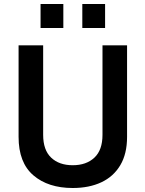

<svg xmlns="http://www.w3.org/2000/svg" viewBox="-20 -927 728 961"><path d="M344 14Q221 14 147 -49.5Q73 -113 73 -242V-700H196V-252Q196 -176 236 -138Q276 -100 344 -100Q412 -100 452.5 -138Q493 -176 493 -252V-700H616V-242Q616 -157 582 -100Q548 -43 487 -14.5Q426 14 344 14ZM392 -787V-907H506V-787ZM183 -787V-907H297V-787Z"/></svg>

Font: SUSE Thin SemiBold
Style: Regular
Weight: 600
Version: Version 1.000